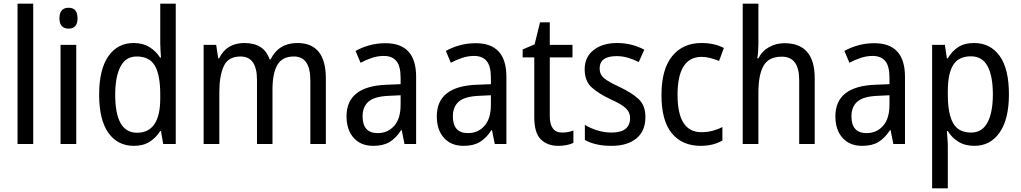

<svg xmlns="http://www.w3.org/2000/svg" viewBox="-20 -780 5533 1040"><path d="M160 -760H75V0H160Z M302 -681Q302 -625 352 -625Q400 -625 400 -681Q400 -738 352 -738Q302 -738 302 -681ZM308 -537V0H393V-537Z M604 -267Q604 -364 632.5 -419Q661 -474 720 -474Q791 -474 819.5 -423Q848 -372 848 -270V-247Q848 -61 722 -61Q604 -61 604 -267ZM848 -70H852L864 0H932V-760H848V-544Q848 -529 849.5 -507Q851 -485 852 -468H847Q825 -503 789.5 -525Q754 -547 704 -547Q617 -547 567 -475.5Q517 -404 517 -268Q517 -131 567 -60.5Q617 10 705 10Q756 10 790.5 -12Q825 -34 848 -70Z M1446 -459H1440Q1410 -547 1304 -547Q1207 -547 1167 -464H1162L1151 -537H1083V0H1168V-280Q1168 -369 1192 -421.5Q1216 -474 1283 -474Q1372 -474 1372 -347V0H1456V-296Q1456 -383 1482.5 -428.5Q1509 -474 1572 -474Q1661 -474 1661 -345V0H1745V-355Q1745 -547 1591 -547Q1490 -547 1446 -459Z M2150 -213Q2150 -137 2115 -98Q2080 -59 2026 -59Q1944 -59 1944 -150Q1944 -202 1976.5 -230Q2009 -258 2087 -261L2150 -264ZM1906 -504 1933 -440Q1963 -456 1994.5 -466.5Q2026 -477 2059 -477Q2104 -477 2127 -449.5Q2150 -422 2150 -358V-324L2074 -321Q1857 -313 1857 -150Q1857 -77 1895.5 -33.5Q1934 10 2002 10Q2056 10 2090.5 -11Q2125 -32 2153 -75H2156L2171 0H2234V-364Q2234 -546 2068 -546Q2022 -546 1980.5 -534.5Q1939 -523 1906 -504Z M2639 -213Q2639 -137 2604 -98Q2569 -59 2515 -59Q2433 -59 2433 -150Q2433 -202 2465.5 -230Q2498 -258 2576 -261L2639 -264ZM2395 -504 2422 -440Q2452 -456 2483.5 -466.5Q2515 -477 2548 -477Q2593 -477 2616 -449.5Q2639 -422 2639 -358V-324L2563 -321Q2346 -313 2346 -150Q2346 -77 2384.5 -33.5Q2423 10 2491 10Q2545 10 2579.5 -11Q2614 -32 2642 -75H2645L2660 0H2723V-364Q2723 -546 2557 -546Q2511 -546 2469.5 -534.5Q2428 -523 2395 -504Z M2958 -151V-469H3081V-537H2958V-659H2905L2876 -540L2811 -512V-469H2874V-145Q2874 -60 2909.5 -25Q2945 10 3004 10Q3052 10 3086 -6V-73Q3057 -62 3025 -62Q2958 -62 2958 -151Z M3340 -307Q3277 -336 3252.5 -356Q3228 -376 3228 -409Q3228 -476 3320 -476Q3352 -476 3382 -467Q3412 -458 3440 -444L3470 -511Q3401 -547 3323 -547Q3244 -547 3195.5 -509Q3147 -471 3147 -405Q3147 -341 3184.5 -307Q3222 -273 3286 -243Q3348 -215 3370.5 -193Q3393 -171 3393 -141Q3393 -62 3292 -62Q3252 -62 3213 -74.5Q3174 -87 3148 -104V-22Q3174 -7 3210 1.5Q3246 10 3293 10Q3378 10 3427 -30Q3476 -70 3476 -146Q3476 -209 3439.5 -243Q3403 -277 3340 -307Z M3893 -19V-92Q3868 -79 3839.5 -71.5Q3811 -64 3779 -64Q3650 -64 3650 -266Q3650 -472 3781 -472Q3803 -472 3828 -465.5Q3853 -459 3875 -450L3901 -520Q3850 -547 3779 -547Q3679 -547 3621 -476Q3563 -405 3563 -265Q3563 -125 3619.5 -57.5Q3676 10 3775 10Q3844 10 3893 -19Z M4003 -760V0H4088V-278Q4088 -375 4116 -424Q4144 -473 4215 -473Q4309 -473 4309 -346V0H4393V-357Q4393 -546 4229 -546Q4184 -546 4146 -525Q4108 -504 4088 -464H4082Q4088 -499 4088 -541V-760Z M4798 -213Q4798 -137 4763 -98Q4728 -59 4674 -59Q4592 -59 4592 -150Q4592 -202 4624.5 -230Q4657 -258 4735 -261L4798 -264ZM4554 -504 4581 -440Q4611 -456 4642.5 -466.5Q4674 -477 4707 -477Q4752 -477 4775 -449.5Q4798 -422 4798 -358V-324L4722 -321Q4505 -313 4505 -150Q4505 -77 4543.5 -33.5Q4582 10 4650 10Q4704 10 4738.5 -11Q4773 -32 4801 -75H4804L4819 0H4882V-364Q4882 -546 4716 -546Q4670 -546 4628.5 -534.5Q4587 -523 4554 -504Z M5358 -269Q5358 -171 5329 -116.5Q5300 -62 5240 -62Q5171 -62 5142.5 -113.5Q5114 -165 5114 -267V-286Q5114 -382 5143.5 -428.5Q5173 -475 5239 -475Q5301 -475 5329.5 -421Q5358 -367 5358 -269ZM5114 -464H5109L5098 -537H5029V240H5114V10Q5114 -7 5112 -29Q5110 -51 5109 -70H5114Q5135 -35 5171 -12.5Q5207 10 5258 10Q5344 10 5394.5 -62Q5445 -134 5445 -269Q5445 -408 5394.5 -477.5Q5344 -547 5256 -547Q5205 -547 5170.5 -525Q5136 -503 5114 -464Z"/></svg>

Font: Noto Sans UI SemiCondensed
Style: Regular
Weight: 400
Width: 4
Designer: Monotype Design Team
Foundry: Monotype Imaging Inc.
Version: 1.001